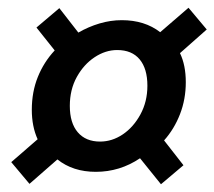

<svg xmlns="http://www.w3.org/2000/svg" viewBox="-20 -578 553 495"><path d="M56 -104 9 -160 77 -219Q62 -252 62 -295Q62 -341 77.5 -379.5Q93 -418 121 -448L74 -507L133 -557L182 -494Q208 -509 236.5 -517.5Q265 -526 294 -526Q353 -526 393 -495L466 -558L513 -502L444 -441Q459 -410 459 -366Q459 -322 444 -283.5Q429 -245 403 -216L453 -152L395 -103L341 -170Q289 -135 227 -135Q168 -135 128 -167ZM238 -213Q269 -213 296.5 -231.5Q324 -250 342 -283Q360 -316 360 -357Q360 -401 340 -425Q320 -449 282 -449Q252 -449 224 -430.5Q196 -412 178 -379.5Q160 -347 160 -305Q160 -261 180.5 -237Q201 -213 238 -213Z"/></svg>

Font: Source Sans Pro SemiBold
Style: Italic
Weight: 600
Italic angle: -11°
Designer: Paul D. Hunt
Foundry: Adobe Systems Incorporated
Version: Version 1.095;hotconv 1.0.109;makeotfexe 2.5.65596